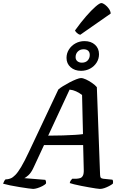

<svg xmlns="http://www.w3.org/2000/svg" viewBox="-57 -1227 801 1247"><path d="M158 0Q151 0 126.5 -3.5Q102 -7 70 -12Q38 -17 9 -23Q-20 -29 -37 -34Q-34 -43 -29.5 -51Q-25 -59 -21 -62L-8 -63Q1 -64 13.5 -69Q26 -74 42.5 -90.5Q59 -107 80.5 -143Q102 -179 131 -241L322 -646Q332 -655 352 -667.5Q372 -680 395 -692Q418 -704 438.5 -712Q459 -720 469 -720Q482 -720 501.5 -711Q521 -702 540.5 -688.5Q560 -675 572 -661L593 -91Q594 -77 597.5 -72.5Q601 -68 614 -66L673 -60Q676 -57 677 -50.5Q678 -44 676 -34Q666 -26 650.5 -18Q635 -10 620 -5Q605 0 592 0Q585 0 565.5 -3Q546 -6 520.5 -10.5Q495 -15 469.5 -20Q444 -25 424 -30Q404 -35 396 -38Q398 -48 402.5 -54.5Q407 -61 412 -66H438Q453 -67 464 -70.5Q475 -74 481.5 -86.5Q488 -99 487 -126L483 -285H229L163 -143Q146 -105 127 -88.5Q108 -72 101 -70L237 -59Q240 -55 241.5 -48Q243 -41 241 -34Q233 -26 217.5 -18Q202 -10 185.5 -5Q169 0 158 0ZM256 -346Q308 -346 352 -347.5Q396 -349 429.5 -351Q463 -353 482 -356L476 -610Q458 -624 437.5 -633.5Q417 -643 395 -645ZM469 -767Q428 -767 401.5 -790.5Q375 -814 375 -851Q375 -881 391 -906Q407 -931 433.5 -945.5Q460 -960 492 -960Q534 -960 560 -936.5Q586 -913 586 -875Q586 -845 570.5 -820.5Q555 -796 528.5 -781.5Q502 -767 469 -767ZM475 -820Q499 -820 512.5 -834.5Q526 -849 526 -870Q526 -888 515.5 -897.5Q505 -907 486 -907Q463 -907 448.5 -892.5Q434 -878 434 -856Q434 -839 445.5 -829.5Q457 -820 475 -820ZM464 -1001Q452 -1004 442.5 -1013Q433 -1022 430 -1029Q468 -1082 502.5 -1121.5Q537 -1161 563.5 -1184Q590 -1207 601 -1207Q611 -1207 625 -1196.5Q639 -1186 650 -1170.5Q661 -1155 662 -1139Z"/></svg>

Font: Texturina 12pt SemiBold
Style: Italic
Weight: 600
Italic angle: -11°
Version: Version 1.002